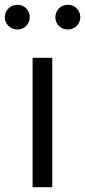

<svg xmlns="http://www.w3.org/2000/svg" viewBox="-42 -781 355 801"><path d="M94 0H176V-540H94ZM31 -658C60 -658 82 -681 82 -709C82 -738 60 -761 31 -761C1 -761 -22 -738 -22 -709C-22 -681 1 -658 31 -658ZM241 -658C271 -658 293 -681 293 -709C293 -738 271 -761 241 -761C211 -761 189 -738 189 -709C189 -681 211 -658 241 -658Z"/></svg>

Font: Noto Sans CJK HK DemiLight
Style: Regular
Weight: 350
Designer: Ryoko NISHIZUKA 西塚涼子 (kana, bopomofo & ideographs); Paul D. Hunt (Latin, Greek & Cyrillic); Sandoll Communications 산돌커뮤니
Foundry: Adobe
Version: Version 2.004;hotconv 1.0.118;makeotfexe 2.5.65603